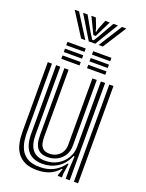

<svg xmlns="http://www.w3.org/2000/svg" viewBox="-173 -1022 845 1113"><g transform="rotate(20 250.0 -465.0)"><path d="M200.1 9.7Q155 9.7 126.1 -3.6Q97.3 -17 80.8 -38.4Q64.3 -59.8 56.8 -84.5Q49.4 -109.1 47.5 -132.2Q45.6 -155.4 45.6 -171.6V-600H71.3V-176.5Q71.3 -157 74.3 -129.4Q77.4 -101.8 89.9 -75.1Q102.4 -48.3 130.4 -30.4Q158.5 -12.6 208.4 -12.6Q257.4 -12.6 294 -32Q330.6 -51.4 354.6 -86.7H360.6L351.2 -21.9V0H325.4L325.2 -5.7L338.7 -47.2H333.8Q308.6 -17.7 275.6 -4Q242.5 9.7 200.1 9.7ZM425 0V-600H450.7V0ZM231.6 -82Q201 -82 184 -93.2Q166.9 -104.4 159.3 -121.3Q151.7 -138.2 149.8 -155.8Q148 -173.4 148 -186.2V-600H173.8V-187.6Q173.8 -171.3 176.9 -151.9Q180 -132.4 193.1 -118.4Q206.1 -104.4 235.5 -104.4Q258.1 -104.4 277.5 -114.4Q297 -124.5 308.9 -143.8Q320.8 -163.1 320.8 -190.7V-600H347.7V-193.3Q347.7 -160.2 332.2 -135.1Q316.6 -110 290.3 -96Q264.1 -82 231.6 -82ZM215.9 -35.2Q157.1 -35.7 127.1 -70.5Q97 -105.4 97 -178.1V-600H122.7V-181.3Q122.7 -118.5 147.7 -88Q172.8 -57.4 225.4 -57.4Q269.3 -57.4 302.6 -77Q335.8 -96.5 354.4 -128.1Q373 -159.6 373 -195.5V-600H399.2V0H374.3V-63.6L378.3 -139.5H372.2Q350 -86.9 308.3 -60.9Q266.6 -34.8 215.9 -35.2ZM271.2 -728.6V-749.5H383.7V-728.6ZM112.5 -645V-665.9H225V-645ZM112.5 -686.8V-707.7H225V-686.8ZM112.5 -728.6V-749.5H225V-728.6ZM271.2 -645V-665.9H383.7V-645ZM271.2 -686.8V-707.7H383.7V-686.8ZM88.3 -938.8H115L206.4 -794.3H180.5ZM140.1 -938.8H167.7L220.6 -845.6L242.9 -809.9H252.1L274.3 -845.5L327.2 -938.8H354.8L267.4 -794.3H227.5ZM191.2 -938.8H218.7L241.3 -880.7L245.3 -861.7H249.7L253.8 -880.7L277 -938.8H304.5L268.9 -866.7L254.9 -837.8H240.1L226.2 -866.7ZM379.9 -938.8H406.6L314.4 -794.3H288.5Z"/></g></svg>

Font: Big Shoulders Inline Text SC Thin
Style: Regular
Weight: 100
Designer: Patric King
Foundry: XO Type Co
Version: Version 2.002